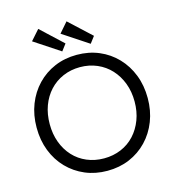

<svg xmlns="http://www.w3.org/2000/svg" viewBox="-131 -1026 1047 1147"><g transform="rotate(-15 392.5 -453.0)"><path d="M49 -348Q49 -426 74.5 -491.5Q100 -557 146.5 -605.5Q193 -654 255.5 -680.5Q318 -707 392 -707Q467 -707 529.5 -680.5Q592 -654 638.5 -605.5Q685 -557 710.5 -491.5Q736 -426 736 -348Q736 -271 710.5 -205.5Q685 -140 638.5 -91.5Q592 -43 529.5 -16.5Q467 10 392 10Q318 10 255.5 -16.5Q193 -43 146.5 -91Q100 -139 74.5 -204.5Q49 -270 49 -348ZM655 -348Q655 -410 635.5 -461.5Q616 -513 581 -551Q546 -589 497.5 -610Q449 -631 392 -631Q335 -631 286.5 -610Q238 -589 203 -551Q168 -513 149 -461.5Q130 -410 130 -348Q130 -287 149 -235.5Q168 -184 203 -146Q238 -108 286.5 -87.5Q335 -67 392 -67Q449 -67 497.5 -87.5Q546 -108 581 -146Q616 -184 635.5 -235.5Q655 -287 655 -348ZM491 -749 332 -854 386 -916 522 -790ZM211 -916 346 -790 315 -749 156 -854Z"/></g></svg>

Font: Mach Light
Style: Regular
Weight: 300
Version: Version 1.002